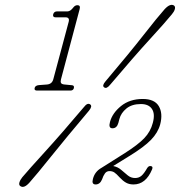

<svg xmlns="http://www.w3.org/2000/svg" viewBox="-20 -734 728 776"><path d="M204.5 -664Q192 -664 195 -676.5Q198.5 -688 211 -688H253Q264.5 -688 276.5 -704Q283.5 -713 293 -713Q306 -713 302 -697.5L226.5 -413.5Q224 -404.5 226.5 -399Q229 -393.5 240.5 -392.5L271.5 -389.5Q281 -388.5 278.5 -377.5Q275.5 -368 265 -368H129.5Q117.5 -368 120 -378.5Q122.5 -388.5 137 -390L170.5 -392.5Q190.5 -394.5 195.5 -414L257.5 -645.5Q262.5 -664 245 -664ZM426 -392.5Q410.5 -373 401 -381Q391 -387.5 407 -406Q504 -520.5 560.5 -592.8Q617 -665 645.5 -697Q668.5 -721.5 683.5 -711.5Q689.5 -706.5 686.5 -696.5Q683.5 -686.5 674.5 -676Q648.5 -644 585.5 -575.2Q522.5 -506.5 426 -392.5ZM319 -301Q333.5 -320 344.5 -312Q354.5 -305 339.5 -286.5Q247 -177 187.5 -102.8Q128 -28.5 99.5 3.5Q77 29 62 18Q55.5 13.5 58.5 3.2Q61.5 -7 70 -17.5Q97 -49.5 162 -120.8Q227 -192 319 -301ZM355.5 -10.5Q363 -40.5 390 -55.5L485 -115.5Q537 -148.5 562.8 -175.2Q588.5 -202 597.5 -237Q607.5 -273.5 594.2 -293.5Q581 -313.5 549.5 -313.5Q513 -313.5 491 -295.5Q469 -277.5 462.5 -253L458.5 -237.5Q452.5 -215.5 434.5 -215.5Q417.5 -215.5 424.5 -241Q434 -277 469.2 -305.5Q504.5 -334 557 -334Q604.5 -334 621.8 -305Q639 -276 627.5 -231.5Q618.5 -198 590.5 -169Q562.5 -140 503 -103.5L437.5 -63Q456 -59.5 469.8 -47.5Q483.5 -35.5 496.5 -25Q509.5 -14.5 526 -14.5Q541.5 -14.5 552 -23.8Q562.5 -33 575 -55Q581.5 -65 590.5 -62.5Q599.5 -61 594.5 -49Q569 11.5 519.5 11.5Q502 11.5 489.2 4.2Q476.5 -3 463.5 -17Q450.5 -31.5 442.2 -37Q434 -42.5 422.5 -42.5Q411 -42.5 404.2 -33.2Q397.5 -24 392.5 -9Q384 11.5 366.5 11.5Q349.5 11.5 355.5 -10.5Z"/></svg>

Font: Fraunces 72pt S100 Thin
Style: Italic
Weight: 100
Italic angle: -16°
Version: Version 1.000; ttfautohint (v1.8.3)